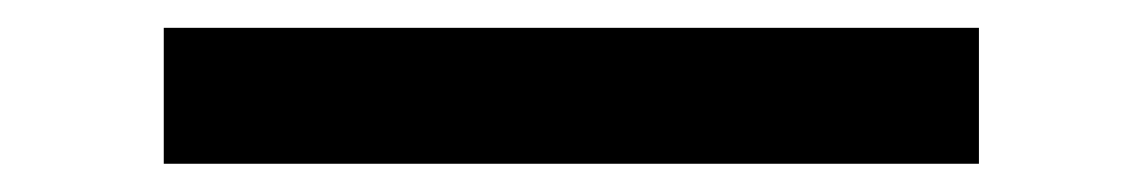

<svg xmlns="http://www.w3.org/2000/svg" viewBox="-20 -20 821 138"><path d="M683.6 0V97.7H97.7V0Z"/></svg>

Font: BabelStone Zanabazar
Style: Regular
Weight: 400
Designer: Andrew West
Foundry: Andrew West
Version: Version 10.002;August 6, 2021